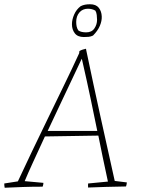

<svg xmlns="http://www.w3.org/2000/svg" viewBox="-27 -875 661 902"><path d="M-5 7Q-6 2 -6.5 -3Q-7 -8 -7 -13L57 -23Q87 -88 123 -163Q159 -238 197.5 -317.5Q236 -397 274 -475Q312 -553 345 -625L346 -635Q352 -639 361.5 -642Q371 -645 377 -646L378 -640Q411 -482 445.5 -325Q480 -168 512 -25L569 -18Q568 -7 565 1Q518 2 472.5 3Q427 4 387 6Q386 -4 387 -13L480 -22Q466 -85 455.5 -137Q445 -189 435 -238L184 -234Q154 -169 128.5 -113.5Q103 -58 89 -24L177 -16Q177 -13 176 -7.5Q175 -2 173 2Q124 2 80.5 3.5Q37 5 -5 7ZM357 -599Q340 -563 314 -508Q288 -453 257.5 -388.5Q227 -324 197 -260H430Q415 -333 399 -410Q383 -487 359 -592ZM367 -701Q338 -701 324.5 -718.5Q311 -736 311 -761Q311 -783 321.5 -807Q332 -831 352 -846Q362 -851 372.5 -853Q383 -855 396 -855Q424 -855 437 -838.5Q450 -822 451 -798Q452 -777 442 -753.5Q432 -730 410 -708Q400 -703 389.5 -702Q379 -701 367 -701ZM378 -723Q404 -723 416.5 -741.5Q429 -760 429 -782Q429 -792 427.5 -804.5Q426 -817 421 -825Q406 -834 386 -834Q361 -834 346 -816.5Q331 -799 331 -772Q331 -761 333 -751Q335 -741 341 -732Q348 -727 357.5 -725Q367 -723 378 -723Z"/></svg>

Font: Labrada ExtraLight
Style: Italic
Weight: 200
Italic angle: -7°
Designer: Mercedes Jáuregui
Foundry: Omnibus-Type Team
Version: Version 1.000; ttfautohint (v1.8.4.7-5d5b)